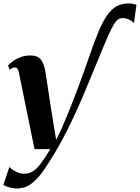

<svg xmlns="http://www.w3.org/2000/svg" viewBox="-50 -852 815 1118"><path d="M49 245.5Q29.5 245.5 8.8 240.2Q-12 235 -30.5 225L4.5 120.5Q21 136.5 43.5 148Q66 159.5 90 159.5Q117.5 159.5 140 146.2Q162.5 133 186.5 101.8Q210.5 70.5 242.5 16.5H151L60 -429.5Q56.5 -446.5 51 -453Q45.5 -459.5 37.5 -459.5Q29.5 -459.5 22.5 -456Q15.5 -452.5 7 -445.5L-3.5 -470Q9 -484.5 28.2 -498Q47.5 -511.5 72.5 -520.2Q97.5 -529 127 -529Q169.5 -529 188 -505.2Q206.5 -481.5 214 -436Q217 -417.5 220.8 -393.8Q224.5 -370 228.5 -343Q232.5 -316 236.8 -287.8Q241 -259.5 245.5 -231.2Q250 -203 254.2 -176.5Q258.5 -150 262 -127L277 -38L303.5 -90.5Q326 -142.5 352.8 -208.5Q379.5 -274.5 409.2 -354.2Q439 -434 470.5 -525.5Q499.5 -609.5 524 -668.2Q548.5 -727 573.8 -763Q599 -799 629.2 -815.5Q659.5 -832 699 -832Q714.5 -832 726.8 -829.2Q739 -826.5 744.5 -823.5L730 -718Q716.5 -731.5 699.5 -739Q682.5 -746.5 663.5 -746.5Q649.5 -746.5 638 -739.2Q626.5 -732 613.2 -710.5Q600 -689 581.5 -647.5Q563 -606 535 -537.5Q487 -420 439.2 -306.5Q391.5 -193 336.8 -84.5Q282 24 212 128.5Q180.5 175 153.2 200.5Q126 226 100.8 235.8Q75.5 245.5 49 245.5Z"/></svg>

Font: Merriweather 120pt ExtraBold
Style: Italic
Weight: 800
Italic angle: -7.8°
Version: Version 2.101